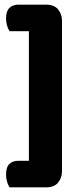

<svg xmlns="http://www.w3.org/2000/svg" viewBox="-20 -677 348 824"><path d="M21 127Q15 118 10.5 103.5Q6 89 6 72Q6 40 20.5 26.5Q35 13 58 13H104V-543H21Q15 -552 10.5 -566.5Q6 -581 6 -598Q6 -629 20.5 -643Q35 -657 58 -657H177Q213 -657 229.5 -636.5Q246 -616 246 -588V58Q246 86 229.5 106.5Q213 127 177 127Z"/></svg>

Font: Baloo Thambi 2
Style: Bold
Weight: 700
Designer: Aadarsh Rajan and Ek Type
Foundry: Ek Type
Version: Version 1.640;hotconv 1.0.111;makeotfexe 2.5.65597; ttfautoh